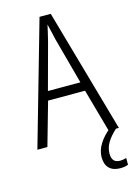

<svg xmlns="http://www.w3.org/2000/svg" viewBox="-137 -785 747 1074"><g transform="rotate(-15 236.0 -247.5)"><path d="M413 0 343 -250H129L58 0H0L204 -715H269L472 0ZM258 -568Q253 -591 247 -615.5Q241 -640 236 -662Q231 -639 225.5 -615.5Q220 -592 214 -568L142 -302H330ZM384 126Q384 179 431 179Q442 179 452 177Q462 175 468 173V212Q459 216 447.5 218Q436 220 422 220Q381 220 358.5 198Q336 176 336 134Q336 95 359.5 57.5Q383 20 422 -11L455 0Q419 33 401.5 63Q384 93 384 126Z"/></g></svg>

Font: Noto Sans Georgian Condensed Light
Style: Regular
Weight: 300
Width: 3
Designer: Monotype Design Team, Akaki Razmadze
Foundry: Google LLC
Version: Version 2.005; ttfautohint (v1.8.4.7-5d5b)